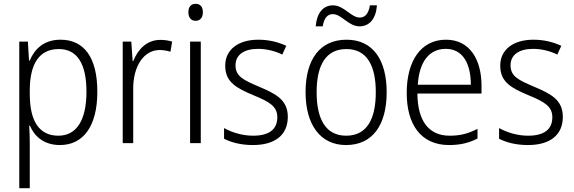

<svg xmlns="http://www.w3.org/2000/svg" viewBox="-20 -750 3010 1006"><path d="M297 -542C210 -542 161 -493 136 -433H132L126 -532H81V236H136V4C136 -26 135 -62 133 -91H137C160 -36 210 10 294 10C415 10 490 -87 490 -269C490 -450 420 -542 297 -542ZM288 -493C386 -493 433 -414 433 -269C433 -117 379 -39 286 -39C187 -39 136 -113 136 -257V-280C137 -416 186 -493 288 -493Z M820 -541C748 -541 702 -490 678 -430H675L668 -532H623V0H678V-287C678 -401 732 -488 817 -488C837 -488 856 -484 873 -479L882 -532C863 -538 842 -541 820 -541Z M1005 -730C980 -730 967 -713 967 -686C967 -658 981 -641 1005 -641C1029 -641 1043 -658 1043 -686C1043 -713 1030 -730 1005 -730ZM1032 -532H976V0H1032Z M1488 -138C1488 -228 1423 -259 1339 -295C1257 -330 1214 -349 1214 -408C1214 -463 1259 -494 1332 -494C1377 -494 1424 -482 1459 -464L1480 -510C1439 -529 1390 -542 1334 -542C1227 -542 1160 -489 1160 -406C1160 -318 1221 -288 1308 -251C1391 -217 1433 -193 1433 -136C1433 -75 1394 -39 1306 -39C1250 -39 1195 -56 1154 -79V-23C1189 -5 1240 10 1305 10C1423 10 1488 -44 1488 -138Z M1634 -612H1671C1678 -658 1698 -676 1724 -676C1769 -676 1806 -612 1864 -612C1915 -612 1950 -651 1955 -722H1918C1911 -677 1892 -658 1865 -658C1819 -658 1783 -722 1725 -722C1672 -722 1640 -681 1634 -612ZM2006 -267C2006 -436 1934 -542 1796 -542C1658 -542 1581 -441 1581 -267C1581 -96 1659 10 1793 10C1933 10 2006 -96 2006 -267ZM1639 -267C1639 -411 1689 -493 1795 -493C1904 -493 1949 -404 1949 -267C1949 -124 1901 -39 1794 -39C1687 -39 1639 -125 1639 -267Z M2317 -542C2184 -542 2111 -429 2111 -263C2111 -97 2186 10 2333 10C2392 10 2436 -1 2482 -24V-75C2431 -49 2391 -39 2336 -39C2227 -39 2168 -116 2167 -260H2503V-300C2503 -437 2442 -542 2317 -542ZM2316 -494C2406 -494 2447 -415 2447 -306H2169C2177 -430 2231 -494 2316 -494Z M2929 -138C2929 -228 2864 -259 2780 -295C2698 -330 2655 -349 2655 -408C2655 -463 2700 -494 2773 -494C2818 -494 2865 -482 2900 -464L2921 -510C2880 -529 2831 -542 2775 -542C2668 -542 2601 -489 2601 -406C2601 -318 2662 -288 2749 -251C2832 -217 2874 -193 2874 -136C2874 -75 2835 -39 2747 -39C2691 -39 2636 -56 2595 -79V-23C2630 -5 2681 10 2746 10C2864 10 2929 -44 2929 -138Z"/></svg>

Font: Noto Sans Malayalam SemiCondensed Light
Style: Regular
Weight: 300
Width: 4
Designer: Jelle Bosma - Monotype Design Team
Foundry: Monotype Imaging Inc.
Version: Version 2.104